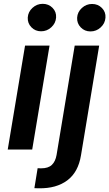

<svg xmlns="http://www.w3.org/2000/svg" viewBox="-20 -785 574 1008"><path d="M20.6 0 111.5 -545.5H240.1L149.1 0ZM195.7 -620.7Q165.1 -620.7 144.7 -641.9Q124.3 -663 125.7 -692.8Q127.5 -722.7 150.6 -743.8Q173.7 -764.9 204.2 -764.9Q235.1 -764.9 255.9 -743.8Q276.6 -722.7 274.5 -692.8Q272.4 -663 249.5 -641.9Q226.6 -620.7 195.7 -620.7ZM372.2 -545.5H500.7L405.2 30.2Q391 118.6 333.5 161.8Q275.9 204.9 184.7 203.5Q179.3 203.5 173.5 203.3Q167.6 203.1 160.5 202.8L177.6 98Q182.9 98.4 187.1 98.5Q191.4 98.7 196 98.7Q233.3 98.7 252.1 80.8Q271 62.9 277 28.4ZM454.9 -620Q424.4 -620 403.9 -641.2Q383.5 -662.3 384.9 -692.1Q386.7 -721.9 409.8 -743.1Q432.9 -764.2 463.4 -764.2Q494.3 -764.2 515.1 -743.1Q535.9 -721.9 533.7 -692.1Q531.6 -662.3 508.7 -641.2Q485.8 -620 454.9 -620Z"/></svg>

Font: Inter UI Semi Bold
Style: Italic
Weight: 600
Italic angle: -9.39999°
Designer: Rasmus Andersson
Foundry: rsms
Version: 3.2;8d6f07862